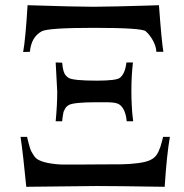

<svg xmlns="http://www.w3.org/2000/svg" viewBox="-20 -718 708 738"><path d="M608 -519H581Q580 -540 568 -562Q556 -584 540 -598Q524 -611 341 -611Q167 -611 141 -598Q100 -576 95 -519L69 -518Q78 -567 86 -698Q272 -692 339 -692Q371 -692 433.5 -693.5Q496 -695 544.5 -696.5Q593 -698 591 -698Q601 -560 608 -519ZM492 -252H467Q463 -296 442 -314Q437 -318 430 -320.5Q423 -323 411.5 -324Q400 -325 394 -325Q388 -325 371.5 -325Q355 -325 352 -325Q262 -325 244 -314Q239 -311 235.5 -307.5Q232 -304 229.5 -299Q227 -294 225.5 -291Q224 -288 223 -281.5Q222 -275 221.5 -272.5Q221 -270 220 -262Q219 -254 219 -252H194Q200 -314 200 -366L194 -478L219 -477Q222 -439 233 -428Q237 -423 243 -419Q260 -408 352 -408Q427 -408 441 -419Q461 -435 466 -478H491Q485 -427 485 -368Q485 -341 486.5 -312Q488 -283 490 -268ZM634 -192H633Q621 -124 613 0Q422 -3 352 -3L81 0Q69 -124 59 -192H84Q84 -191 87 -179.5Q90 -168 91 -164Q92 -160 95 -150Q98 -140 101 -135Q104 -130 108.5 -122.5Q113 -115 118.5 -110Q124 -105 131 -102Q148 -94 173 -90Q198 -86 217 -85.5Q236 -85 281.5 -85.5Q327 -86 352 -86Q419 -86 449 -86.5Q479 -87 510.5 -91Q542 -95 558 -103Q569 -108 576.5 -116Q584 -124 589 -135Q594 -146 596.5 -153.5Q599 -161 602.5 -174.5Q606 -188 607 -192H633V-193Z"/></svg>

Font: GFS Artemisia
Style: Regular
Weight: 400
Designer: Takis Katsoulidis and George D. Matthiopoulos
Foundry: Takis Katsoulidis and George D. Matthiopoulos
Version: Version 1.0